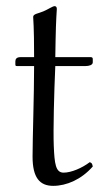

<svg xmlns="http://www.w3.org/2000/svg" viewBox="-20 -595 340 625"><path d="M47 -409C34 -409 30 -403 30 -395V-386C30 -381 31 -380 35 -380H91C91 -285 86 -145 86 -85C86 -17 109 10 153 10C197 10 245 -11 282 -53C280 -63 278.5 -65 272 -67C247 -48 212 -33 187 -33C161 -33 157.4 -62 155 -121C153 -171 156 -291 160 -380H259C269 -380 282 -383 282 -392V-403C282 -407 280 -409 275 -409H160L161 -466C162.1 -528 165 -566 165 -566C165 -572 162 -575 158 -575C151 -575 136 -564 121 -558C105 -551 88 -550 88 -540C88 -529 91 -515 91 -409Z"/></svg>

Font: Libertinus Serif Display
Style: Regular
Weight: 400
Designer: Philipp H. Poll
Foundry: Khaled Hosny
Version: Version 6.1